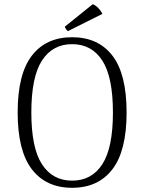

<svg xmlns="http://www.w3.org/2000/svg" viewBox="-20 -880 686 913"><path d="M323 13Q199 13 131.5 -75Q64 -163 64 -345Q64 -528 131.5 -615.5Q199 -703 323 -703Q447 -703 514.5 -615.5Q582 -528 582 -345Q582 -163 514.5 -75Q447 13 323 13ZM323 -21Q416 -21 466.5 -99Q517 -177 517 -345Q517 -514 466.5 -592Q416 -670 323 -670Q230 -670 179.5 -592Q129 -514 129 -345Q129 -177 179.5 -99Q230 -21 323 -21ZM467 -814 303 -732Q299 -734 294 -741.5Q289 -749 288 -753L421 -860Q430 -857 439 -849.5Q448 -842 455 -833Q462 -824 467 -814Z"/></svg>

Font: Arima Thin Light
Style: Regular
Weight: 300
Version: Version 1.100